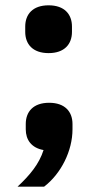

<svg xmlns="http://www.w3.org/2000/svg" viewBox="-20 -556 370 723"><path d="M163 -356C223 -356 251 -390 251 -436V-456C251 -502 223 -536 163 -536C103 -536 75 -502 75 -456V-436C75 -390 103 -356 163 -356ZM165 -169C105 -169 77 -135 77 -89V-69C77 -30 98 1 144 9C127 62 93 103 46 147H146C210 98 253 12 253 -69V-89C253 -135 225 -169 165 -169Z"/></svg>

Font: IBM Plex Thai Looped
Style: Bold
Weight: 700
Designer: Mike Abbink, Paul van der Laan, Pieter van Rosmalen, Ben Mitchell, Mark Frömberg
Foundry: Bold Monday
Version: Version 1.0